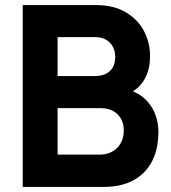

<svg xmlns="http://www.w3.org/2000/svg" viewBox="-20 -740 677 760"><path d="M607 -218Q607 -152.5 582.8 -103.5Q558.5 -54.5 509.8 -27.2Q461 0 389 0H70V-720H358Q431 -720 479.5 -690.5Q528 -661 551 -615Q574 -569 574 -518Q574 -469.5 556.2 -434Q538.5 -398.5 506 -378.5Q555 -358 581 -314.8Q607 -271.5 607 -218ZM208 -593V-439H356Q392.5 -439 414.2 -458Q436 -477 436 -515Q436 -549 415 -571Q394 -593 356 -593ZM375 -128Q402.5 -128 424 -139.8Q445.5 -151.5 457.8 -173Q470 -194.5 470 -223Q470 -263 445.5 -287.5Q421 -312 375 -312H208V-128Z"/></svg>

Font: Hauora ExtraBold
Style: Regular
Weight: 800
Designer: Wayne Shih
Foundry: WCYS
Version: Version 1.001